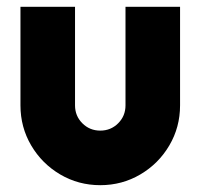

<svg xmlns="http://www.w3.org/2000/svg" viewBox="-20 -533 588 563"><path d="M40 -224V-513H200V-224Q200 -193 221.5 -171.5Q243 -150 274 -150Q305 -150 326.5 -171.5Q348 -193 348 -224V-513H508V-224Q508 -160 476.5 -106.5Q445 -53 391.5 -21.5Q338 10 274 10Q210 10 156.5 -21.5Q103 -53 71.5 -106.5Q40 -160 40 -224Z"/></svg>

Font: Lineal Heavy
Style: Regular
Weight: 900
Designer: Created by Frank Adebiaye with contributions from Anton Moglia & Ariel Martín Pérez
Created by Frank ADEBIAYE with FontF
Foundry: Velvetyne Type Foundry
Version: Version 2.000